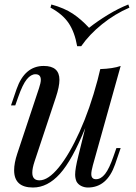

<svg xmlns="http://www.w3.org/2000/svg" viewBox="-20 -822 607 856"><path d="M499 -162H518L493 -89Q457 14 372 14Q356 14 342 7Q328 0 321 -13Q315 -27 315 -44Q315 -70 329 -126L360 -251Q302 -108 247 -47Q192 14 127 14Q43 14 43 -63Q43 -95 57 -137L154 -429Q162 -453 162 -466Q162 -491 138 -491Q118 -491 99.5 -468.5Q81 -446 61 -389L48 -352H29L54 -425Q90 -528 175 -528Q245 -528 245 -466Q245 -436 229 -388L134 -102Q124 -72 124 -52Q124 -18 156 -18Q195 -18 242 -75.5Q289 -133 335 -235Q381 -337 415 -465L427 -514Q484 -516 518 -528L394 -85Q387 -59 387 -46Q387 -23 408 -23Q430 -23 448.5 -46.5Q467 -70 486 -125ZM552 -802 557 -788Q492 -760 435 -714Q378 -668 342 -616H324Q313 -679 286 -719Q259 -759 205 -788L209 -802Q267 -786 304.5 -761Q342 -736 377 -698Q415 -728 461 -756Q507 -784 552 -802Z"/></svg>

Font: Playfair Display
Style: Italic
Weight: 400
Italic angle: -14°
Designer: Claus Eggers Sørensen
Foundry: Claus Eggers Sørensen
Version: Version 1.200; ttfautohint (v1.6)